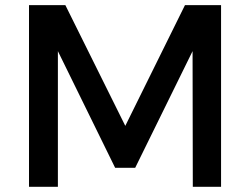

<svg xmlns="http://www.w3.org/2000/svg" viewBox="-20 -720 965 740"><path d="M91.8 0V-700.2H231.9L462.9 -234.9L692.9 -700.2H832V0H723.1L722.2 -522.9L501 -73.2H423.8L203.1 -522.9V0Z"/></svg>

Font: Trueno
Style: Rg
Weight: 400
Designer: Julieta Ulanovsky
Foundry: Julieta Ulanovsky
Version: Version 3.001b